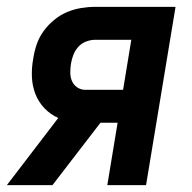

<svg xmlns="http://www.w3.org/2000/svg" viewBox="-41 -540 561 560"><path d="M112 0H-21L129 -196Q106 -206 88.5 -224.5Q71 -243 62 -266.5Q53 -290 52 -316.5Q51 -343 56 -369Q59 -390 66 -410.5Q73 -431 86 -449Q99 -467 116.5 -481.5Q134 -496 154 -504.5Q174 -513 195 -516.5Q216 -520 237 -520H471L385 0H272L302 -182H252ZM318 -278 342 -424H237Q224 -424 210.5 -419Q197 -414 187.5 -403.5Q178 -393 173 -380Q168 -367 166 -354Q164 -341 164 -328Q164 -315 169 -303.5Q174 -292 184.5 -285Q195 -278 208 -278Z"/></svg>

Font: Iosevka Custom
Style: Bold Italic
Weight: 700
Italic angle: -9°
Designer: Belleve Invis
Foundry: Belleve Invis
Version: Version 30.3.1; ttfautohint (v1.8.3)